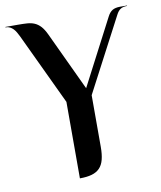

<svg xmlns="http://www.w3.org/2000/svg" viewBox="-91 -758 688 822"><g transform="rotate(-10 252.5 -347.0)"><path d="M189.9 -332.5 43 -643.6Q38.6 -652.8 33.4 -661.6Q28.3 -670.4 22 -677Q15.6 -683.6 7.6 -687.7Q-0.5 -691.9 -11.2 -691.9Q-12.2 -691.9 -12.2 -692.9Q-12.2 -693.8 -11.2 -693.8H43Q65.4 -693.8 83 -692.6Q100.6 -691.4 114.7 -685.3Q128.9 -679.2 140.9 -666.3Q152.8 -653.3 163.6 -630.4L283.2 -375.5L432.1 -661.6Q440.9 -678.7 453.4 -686.3Q465.8 -693.8 487.3 -693.8H516.1Q517.1 -693.8 517.1 -692.9Q517.1 -691.9 516.1 -691.9Q499 -691.9 488.3 -685.1Q477.5 -678.2 469.2 -661.6L301.3 -341.8V-116.7Q301.3 -84.5 295.4 -62Q289.6 -39.6 276.4 -25.9Q263.2 -12.2 241.9 -6.1Q220.7 0 189.9 0Z"/></g></svg>

Font: Unique
Style: Regular
Weight: 400
Designer: Anna Pocius (aka Artmaker)
Foundry: Anna Pocius
Version: Version 1.000 2013 initial release